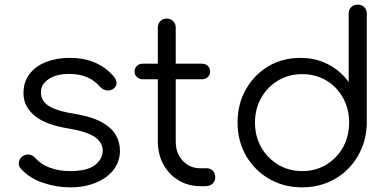

<svg xmlns="http://www.w3.org/2000/svg" viewBox="-20 -801 1688 826"><path d="M281 5Q222 5 164 -15Q106 -35 70 -75Q59 -87 61 -102Q63 -117 76 -128Q90 -138 105 -136Q120 -134 130 -123Q154 -95 193.5 -80Q233 -65 281 -65Q355 -65 388 -90.5Q421 -116 422 -152Q422 -188 388 -211.5Q354 -235 276 -248Q175 -264 128 -304Q81 -344 81 -399Q81 -450 108 -484Q135 -518 180 -535Q225 -552 279 -552Q346 -552 394.5 -529Q443 -506 473 -467Q483 -454 481 -440Q479 -426 465 -417Q453 -410 437.5 -412.5Q422 -415 411 -427Q386 -456 353 -469.5Q320 -483 277 -483Q222 -483 189 -460.5Q156 -438 156 -404Q156 -381 168.5 -364Q181 -347 211.5 -334Q242 -321 297 -312Q372 -300 415.5 -276.5Q459 -253 477.5 -221.5Q496 -190 496 -153Q496 -106 468.5 -70.5Q441 -35 392.5 -15Q344 5 281 5Z M843 0Q790 0 748.5 -25Q707 -50 683 -93.5Q659 -137 659 -193V-682Q659 -699 669.5 -710Q680 -721 697 -721Q714 -721 725 -710Q736 -699 736 -682V-193Q736 -142 766 -109.5Q796 -77 843 -77H870Q886 -77 896 -66Q906 -55 906 -38Q906 -21 894 -10.5Q882 0 864 0ZM594 -460Q579 -460 569 -469.5Q559 -479 559 -493Q559 -508 569 -517.5Q579 -527 594 -527H849Q864 -527 874 -517.5Q884 -508 884 -493Q884 -479 874 -469.5Q864 -460 849 -460Z M1280 5Q1201 5 1138 -31.5Q1075 -68 1038.5 -131Q1002 -194 1002 -274Q1002 -353 1037.5 -416Q1073 -479 1134 -515.5Q1195 -552 1272 -552Q1339 -552 1393 -523.5Q1447 -495 1480 -448V-742Q1480 -760 1491 -770.5Q1502 -781 1519 -781Q1536 -781 1547 -770.5Q1558 -760 1558 -742V-270Q1556 -192 1519.5 -129.5Q1483 -67 1420.5 -31Q1358 5 1280 5ZM1280 -65Q1338 -65 1383.5 -92.5Q1429 -120 1455.5 -167Q1482 -214 1482 -274Q1482 -333 1455.5 -380.5Q1429 -428 1383.5 -455Q1338 -482 1280 -482Q1223 -482 1177 -455Q1131 -428 1104 -380.5Q1077 -333 1077 -274Q1077 -214 1104 -167Q1131 -120 1177 -92.5Q1223 -65 1280 -65Z"/></svg>

Font: Comfortaa
Style: Regular
Weight: 400
Designer: Johan Aakerlund
Foundry: Johan Aakerlund
Version: Version 3.104; ttfautohint (v1.8.1.43-b0c9)